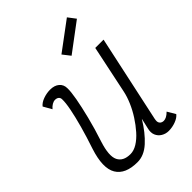

<svg xmlns="http://www.w3.org/2000/svg" viewBox="-248 -969 1096 1096"><g transform="rotate(-45 300.0 -421.0)"><path d="M71 -543 42 -594Q56 -612 84 -622Q112 -632 140 -632Q175 -632 195.5 -614.5Q216 -597 216 -568Q217 -540 207.5 -487.5Q198 -435 180.5 -365Q163 -295 137 -216Q108 -126 127.5 -86.5Q147 -47 205 -47Q232 -47 260.5 -64.5Q289 -82 316 -112.5Q343 -143 366.5 -179.5Q390 -216 406.5 -254.5Q423 -293 430 -327L491 -618H558L445 -93Q444 -88 443.5 -83Q443 -78 443 -74Q444 -61 452.5 -54Q461 -47 474 -47Q484 -47 496 -53Q508 -59 522 -73L551 -24Q538 -7 510 3.5Q482 14 453 14Q429 14 409 2Q389 -10 380 -31.5Q371 -53 379 -83L393 -144Q350 -73 302 -29.5Q254 14 201 14Q103 14 68.5 -44Q34 -102 73 -222Q97 -293 114.5 -356.5Q132 -420 141.5 -468.5Q151 -517 150 -544Q150 -557 141.5 -564Q133 -571 119 -571Q107 -571 94.5 -563.5Q82 -556 71 -543ZM364 -682 328 -728 500 -856 535 -810Z"/></g></svg>

Font: Victor Mono Thin Light
Style: Italic
Weight: 300
Italic angle: -12°
Monospace: yes
Version: Version 1.561;gftools[0.9.30]